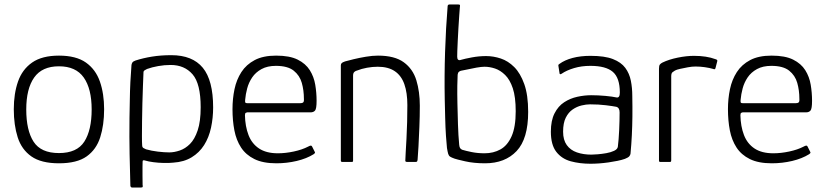

<svg xmlns="http://www.w3.org/2000/svg" viewBox="-20 -728 3707 863"><path d="M245 6Q165 6 121 -25Q77 -56 59.5 -111Q42 -166 42 -237Q42 -307 61 -361.5Q80 -416 124.5 -447Q169 -478 245 -478Q322 -478 366 -447Q410 -416 429 -361.5Q448 -307 448 -237Q448 -166 430.5 -111Q413 -56 369.5 -25Q326 6 245 6ZM245 -40Q326 -40 359 -91.5Q392 -143 392 -236Q392 -329 356.5 -379.5Q321 -430 245 -430Q169 -430 133.5 -379.5Q98 -329 98 -236Q98 -142 131 -91Q164 -40 245 -40Z M566 107Q564 41 562.5 -35Q561 -111 562 -198Q563 -237 563.5 -278Q564 -319 566 -359.5Q568 -400 571 -436Q572 -442 575 -447Q578 -452 589 -456Q623 -467 663 -473.5Q703 -480 750 -480Q845 -480 891.5 -423.5Q938 -367 938 -245Q938 -198 928.5 -154Q919 -110 897.5 -76Q876 -42 841.5 -21Q807 0 759 3Q741 5 716.5 4.5Q692 4 669.5 1Q647 -2 634 -6Q628 -8 624.5 -7.5Q621 -7 621 -2Q621 6 620.5 23Q620 40 620.5 61Q621 82 621 103Q622 107 621.5 111Q621 115 613 115H574Q570 115 568 112Q566 109 566 107ZM619 -75Q619 -66 625 -62.5Q631 -59 636 -57Q660 -50 689.5 -46.5Q719 -43 741 -43Q763 -43 788 -51.5Q813 -60 834 -81Q855 -102 868.5 -142Q882 -182 882 -246Q882 -352 845.5 -394Q809 -436 747 -436Q719 -436 691 -431Q663 -426 641 -418Q635 -415 630 -412Q625 -409 625 -404Q624 -378 622.5 -341Q621 -304 620 -263Q619 -222 618.5 -183.5Q618 -145 618 -116Q618 -87 619 -75Z M1025 -237Q1025 -284 1034 -327Q1043 -370 1065 -404Q1087 -438 1125 -458Q1163 -478 1221 -478Q1282 -478 1318 -460Q1354 -442 1372.5 -412.5Q1391 -383 1397 -347Q1403 -311 1403 -275Q1403 -239 1396 -231Q1389 -223 1376 -223H1091Q1089 -223 1085 -221Q1081 -219 1081 -210Q1082 -160 1097 -121Q1112 -82 1144.5 -60.5Q1177 -39 1229 -39Q1263 -39 1300.5 -47Q1338 -55 1365 -69Q1372 -73 1376.5 -73.5Q1381 -74 1384 -67L1394 -47Q1397 -43 1395.5 -40.5Q1394 -38 1390 -35Q1358 -15 1313.5 -4.5Q1269 6 1222 6Q1162 6 1123.5 -13Q1085 -32 1063.5 -65Q1042 -98 1033.5 -142Q1025 -186 1025 -237ZM1346 -284Q1346 -322 1336.5 -355.5Q1327 -389 1300 -410.5Q1273 -432 1220 -432Q1182 -432 1155.5 -417.5Q1129 -403 1113.5 -380Q1098 -357 1091 -330.5Q1084 -304 1082 -280Q1081 -271 1082.5 -267.5Q1084 -264 1093 -264H1328Q1338 -264 1342.5 -267.5Q1347 -271 1346 -284Z M1519 0Q1512 0 1512 -6Q1512 -113 1512 -220Q1512 -327 1512 -434Q1512 -440 1515.5 -444Q1519 -448 1531 -452Q1545 -456 1570 -462Q1595 -468 1624.5 -473Q1654 -478 1679 -478Q1754 -478 1795 -448Q1836 -418 1851.5 -367Q1867 -316 1867 -253Q1867 -205 1865 -157Q1863 -109 1861 -70Q1859 -31 1857 -10Q1856 -3 1854 -1.5Q1852 0 1845 0H1812Q1805 0 1803 -2Q1801 -4 1802 -10Q1802 -17 1803.5 -42.5Q1805 -68 1807 -104Q1809 -140 1810 -180Q1811 -220 1811 -256Q1811 -311 1797.5 -349.5Q1784 -388 1754.5 -408Q1725 -428 1678 -428Q1654 -428 1629.5 -423.5Q1605 -419 1585 -411Q1579 -410 1573 -405Q1567 -400 1567 -388Q1567 -328 1567 -264Q1567 -200 1567 -135.5Q1567 -71 1567 -6Q1567 0 1562 0Z M2160 6Q2110 6 2070.5 -3Q2031 -12 2023 -15Q2009 -20 2003 -24Q1997 -28 1994.5 -36.5Q1992 -45 1989 -63Q1987 -81 1984.5 -117.5Q1982 -154 1981 -198Q1980 -242 1979 -282Q1977 -386 1980.5 -494.5Q1984 -603 1992 -700Q1992 -703 1994 -705.5Q1996 -708 2001 -708H2039Q2047 -708 2047.5 -704.5Q2048 -701 2047 -696Q2046 -681 2044 -655.5Q2042 -630 2040.5 -601Q2039 -572 2037.5 -545Q2036 -518 2035.5 -498.5Q2035 -479 2035 -473Q2035 -463 2039.5 -459.5Q2044 -456 2052 -459Q2069 -464 2101 -470Q2133 -476 2165 -476Q2198 -476 2231 -465Q2264 -454 2291.5 -426.5Q2319 -399 2336.5 -350Q2354 -301 2354 -225Q2354 -104 2302 -49Q2250 6 2160 6ZM2158 -39Q2198 -39 2229.5 -56.5Q2261 -74 2279.5 -115.5Q2298 -157 2298 -228Q2298 -292 2285 -331Q2272 -370 2250.5 -391Q2229 -412 2205 -420Q2181 -428 2158 -428Q2144 -428 2121.5 -424Q2099 -420 2079.5 -415.5Q2060 -411 2052 -410Q2047 -409 2042.5 -405Q2038 -401 2037 -392Q2036 -377 2035.5 -342.5Q2035 -308 2036 -262.5Q2037 -217 2038.5 -168.5Q2040 -120 2044 -77Q2045 -67 2048 -62.5Q2051 -58 2057 -55Q2073 -50 2100 -44.5Q2127 -39 2158 -39Z M2634 8Q2586 8 2545.5 -3Q2505 -14 2480.5 -45.5Q2456 -77 2456 -136Q2456 -186 2472.5 -218.5Q2489 -251 2516 -268.5Q2543 -286 2575 -293Q2607 -300 2637 -300Q2669 -300 2701 -297Q2733 -294 2751 -290Q2766 -287 2766 -312Q2766 -378 2734.5 -405Q2703 -432 2634 -432Q2594 -432 2560.5 -422Q2527 -412 2505 -397Q2501 -394 2498 -394.5Q2495 -395 2495 -399L2490 -431Q2489 -436 2490.5 -437.5Q2492 -439 2495 -441Q2518 -458 2553.5 -467.5Q2589 -477 2634 -477Q2698 -477 2735 -462.5Q2772 -448 2790.5 -423Q2809 -398 2815.5 -365.5Q2822 -333 2822 -297Q2823 -246 2822.5 -203.5Q2822 -161 2820 -120.5Q2818 -80 2814 -37Q2813 -31 2808.5 -25.5Q2804 -20 2789 -14Q2775 -9 2755.5 -5Q2736 -1 2715 2Q2694 5 2673.5 6.5Q2653 8 2634 8ZM2638 -33Q2648 -33 2666.5 -34.5Q2685 -36 2705 -39.5Q2725 -43 2740 -50Q2755 -57 2757 -68Q2761 -99 2763 -142.5Q2765 -186 2765 -223Q2765 -244 2750 -248Q2735 -251 2703 -255Q2671 -259 2632 -259Q2615 -259 2594 -254Q2573 -249 2554 -236Q2535 -223 2523 -199Q2511 -175 2511 -136Q2511 -99 2527.5 -76Q2544 -53 2573 -43Q2602 -33 2638 -33Z M3099 -477Q3156 -477 3196 -462Q3200 -461 3202.5 -459Q3205 -457 3204 -453L3196 -422Q3195 -418 3192.5 -417Q3190 -416 3186 -418Q3169 -423 3148 -426Q3127 -429 3106 -429Q3090 -429 3071.5 -425.5Q3053 -422 3037 -418.5Q3021 -415 3014 -411Q3009 -408 3003 -403.5Q2997 -399 2997 -385V-8Q2997 -3 2995.5 -1.5Q2994 0 2990 0H2948Q2945 0 2943.5 -1.5Q2942 -3 2942 -7V-419Q2942 -433 2946 -438Q2950 -443 2958 -447Q2987 -461 3026.5 -469Q3066 -477 3099 -477Z M3252 -237Q3252 -284 3261 -327Q3270 -370 3292 -404Q3314 -438 3352 -458Q3390 -478 3448 -478Q3509 -478 3545 -460Q3581 -442 3599.5 -412.5Q3618 -383 3624 -347Q3630 -311 3630 -275Q3630 -239 3623 -231Q3616 -223 3603 -223H3318Q3316 -223 3312 -221Q3308 -219 3308 -210Q3309 -160 3324 -121Q3339 -82 3371.5 -60.5Q3404 -39 3456 -39Q3490 -39 3527.5 -47Q3565 -55 3592 -69Q3599 -73 3603.5 -73.5Q3608 -74 3611 -67L3621 -47Q3624 -43 3622.5 -40.5Q3621 -38 3617 -35Q3585 -15 3540.5 -4.5Q3496 6 3449 6Q3389 6 3350.5 -13Q3312 -32 3290.5 -65Q3269 -98 3260.5 -142Q3252 -186 3252 -237ZM3573 -284Q3573 -322 3563.5 -355.5Q3554 -389 3527 -410.5Q3500 -432 3447 -432Q3409 -432 3382.5 -417.5Q3356 -403 3340.5 -380Q3325 -357 3318 -330.5Q3311 -304 3309 -280Q3308 -271 3309.5 -267.5Q3311 -264 3320 -264H3555Q3565 -264 3569.5 -267.5Q3574 -271 3573 -284Z"/></svg>

Font: Glory Light
Style: Regular
Weight: 300
Version: Version 1.011